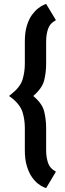

<svg xmlns="http://www.w3.org/2000/svg" viewBox="-20 -844 332 982"><path d="M216 -518V-631Q216 -653 219 -669.5Q222 -686 226.5 -698Q231 -710 237.5 -718Q244 -726 251.5 -731.5Q259 -737 266 -741L216 -824Q215 -824 203.5 -819Q192 -814 176 -802Q160 -790 144 -768.5Q128 -747 117.5 -713Q107 -679 107 -631V-518Q107 -496 104 -476Q101 -456 95 -436Q89 -417 74.5 -398.5Q60 -380 36 -361L26 -353L36 -346Q60 -328 74.5 -309Q89 -290 95 -271Q101 -252 104 -231.5Q107 -211 107 -190V-76Q107 -28 117.5 6Q128 40 143.5 62Q159 84 175 96Q191 108 202.5 113Q214 118 216 118L266 34Q259 30 251.5 24.5Q244 19 237.5 11Q231 3 226.5 -9Q222 -21 219 -37.5Q216 -54 216 -76V-190Q216 -211 213.5 -232Q211 -253 206 -274Q196 -315 150 -353Q173 -373 187 -393Q201 -413 206 -433Q211 -454 213.5 -475Q216 -496 216 -518Z"/></svg>

Font: Advent Pro ExtraBold
Style: Regular
Weight: 800
Designer: VivaRado, Andreas Kalpakidis
Foundry: VivaRado, Andreas Kalpakidis
Version: Version 3.000